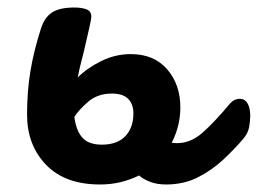

<svg xmlns="http://www.w3.org/2000/svg" viewBox="-20 -486 686 511"><path d="M422 5Q399 5 381 -1.5Q363 -8 350 -19Q328 -8 302 -1.5Q276 5 246 5Q153 5 102.5 -47.5Q52 -100 52 -181Q52 -243 61 -297Q70 -351 89 -410Q98 -439 118 -452.5Q138 -466 178 -466Q198 -466 210.5 -461Q223 -456 223 -442Q223 -435 218 -413.5Q213 -392 208 -370Q203 -347 197 -324.5Q191 -302 187 -280Q212 -305 249.5 -323.5Q287 -342 328 -342Q390 -342 425 -301.5Q460 -261 460 -200Q460 -151 437 -106Q445 -105 451 -105Q487 -105 518 -132Q549 -159 591 -209Q599 -218 605.5 -220.5Q612 -223 618 -223Q632 -223 639 -210.5Q646 -198 646 -178Q646 -164 643 -147.5Q640 -131 627 -116Q604 -89 574 -61Q544 -33 506.5 -14Q469 5 422 5ZM278 -237Q240 -237 215 -215.5Q190 -194 178 -175Q182 -140 198.5 -120.5Q215 -101 251 -101Q291 -101 312.5 -122.5Q334 -144 335 -181Q336 -207 322 -222Q308 -237 278 -237Z"/></svg>

Font: Pacifico
Style: Regular
Weight: 400
Designer: Vernon Adams
Foundry: Vernon Adams
Version: Version 3.010; ttfautohint (v1.8.4.7-5d5b)